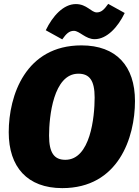

<svg xmlns="http://www.w3.org/2000/svg" viewBox="-20 -950 718 990"><path d="M468 -748C531 -748 588 -810 623 -883L538 -930C518 -902 503 -886 479 -886C450 -886 428 -929 371 -929C307 -929 251 -867 216 -794L301 -747C321 -775 336 -791 361 -791C390 -791 421 -748 468 -748ZM400 -716C112 -716 25 -458 25 -268C25 -89 121 20 301 20C591 20 676 -241 676 -429C676 -609 580 -716 400 -716ZM384 -570C441 -570 468 -536 468 -447C468 -346 446 -126 317 -126C260 -126 233 -161 233 -251C233 -348 255 -570 384 -570Z"/></svg>

Font: Fira Sans Heavy
Style: Italic
Weight: 900
Italic angle: -8°
Designer: bBox Type GmbH & Carrois Corporate GbR & Edenspiekermann AG
Foundry: bBox Type GmbH & Carrois Corporate GbR & Edenspiekermann AG
Version: Version 4.301;PS 004.301;hotconv 1.0.88;makeotf.lib2.5.64775